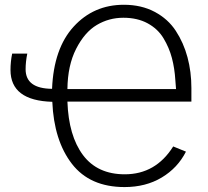

<svg xmlns="http://www.w3.org/2000/svg" viewBox="-20 -756 862 794"><path d="M258.8 -387.7H708Q708 -392.6 705.1 -424.8Q702.1 -473.6 690.9 -516.1Q679.7 -558.6 656.2 -597.7Q632.8 -636.7 590.3 -659.7Q547.9 -682.6 490.2 -682.6Q430.7 -682.6 380.4 -652.8Q330.1 -623 294.9 -554.2Q259.8 -485.4 258.8 -387.7ZM23.4 -466.8Q23.4 -501 30.3 -534.2H92.8Q85.9 -500 85.9 -469.7Q85.9 -389.6 195.3 -388.7Q202.1 -555.7 284.7 -646Q367.2 -736.3 492.2 -736.3Q564.5 -736.3 619.6 -707Q674.8 -677.7 707 -628.4Q739.3 -579.1 755.4 -519Q771.5 -459 771.5 -391.6V-335.9H258.8Q263.7 -194.3 323.2 -114.7Q382.8 -35.2 496.1 -35.2Q624 -35.2 696.3 -150.4L749 -128.9Q714.8 -61.5 648.9 -22Q583 17.6 495.1 17.6Q351.6 17.6 277.3 -78.6Q203.1 -174.8 196.3 -335Q23.4 -339.8 23.4 -466.8Z"/></svg>

Font: Gothic A1 Light
Style: Regular
Weight: 300
Version: Version 2.50